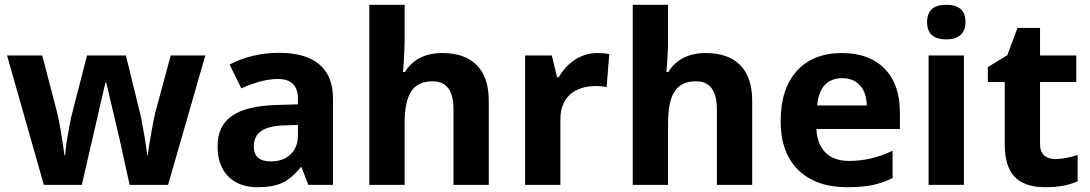

<svg xmlns="http://www.w3.org/2000/svg" viewBox="-20 -780 4599 810"><path d="M689 0 846.2 -545.9H700.2L634.8 -304.2C631.3 -290 626 -262.2 618.7 -221.7C611.3 -180.7 606 -148.4 603 -125H600.1C598.6 -162.1 580.6 -255.4 575.2 -284.2L511.2 -545.9H347.2L279.8 -284.2L272 -242.7C261.7 -189 256.3 -149.9 254.9 -125H252C241.7 -201.2 231.4 -260.7 221.2 -304.2L158.2 -545.9H9.8L165 0H325.2L424.8 -432.1H428.2L484.9 -190.9L526.9 0Z M1384.8 0V-363.8C1384.8 -494.1 1304.2 -557.1 1157.7 -557.1C1081.1 -557.1 1011.7 -540.5 948.7 -507.8L998 -407.2C1057.1 -433.6 1108.4 -446.8 1151.9 -446.8C1208.5 -446.8 1236.8 -418.9 1236.8 -363.8V-339.8L1142.1 -336.9C978.5 -331.1 897.9 -278.8 897.9 -163.1C897.9 -107.9 913.1 -64.9 943.4 -35.2C973.1 -5.4 1014.6 9.8 1066.9 9.8C1109.4 9.8 1144 3.9 1170.9 -8.8C1197.3 -21 1223.1 -42.5 1248 -74.2H1252L1280.8 0ZM1236.8 -208C1236.8 -175.3 1226.6 -148.9 1206.1 -128.9C1185.1 -108.9 1157.7 -99.1 1123 -99.1C1074.7 -99.1 1050.8 -120.1 1050.8 -162.1C1050.8 -220.7 1092.8 -248.5 1179.2 -251L1236.8 -252.9Z M2042 -356C2042 -484.9 1974.6 -556.2 1846.2 -556.2C1773.9 -556.2 1721.2 -529.3 1688 -476.1H1680.2L1683.6 -520C1686 -564.5 1687 -592.8 1687 -605V-759.8H1538.1V0H1687V-256.8C1687 -383.8 1721.7 -437 1805.2 -437C1863.8 -437 1893.1 -397.5 1893.1 -318.8V0H2042Z M2500 -556.2C2466.3 -556.2 2435.1 -546.9 2406.2 -528.3C2377.4 -509.3 2354.5 -484.9 2337.4 -454.1H2330.1L2308.1 -545.9H2195.3V0H2344.2V-277.8C2344.2 -365.7 2399.9 -417 2495.1 -417C2512.2 -417 2526.9 -415.5 2539.1 -412.1L2550.3 -551.8C2537.1 -554.7 2520 -556.2 2500 -556.2Z M3153.3 -356C3153.3 -484.9 3085.9 -556.2 2957.5 -556.2C2885.3 -556.2 2832.5 -529.3 2799.3 -476.1H2791.5L2794.9 -520C2797.4 -564.5 2798.3 -592.8 2798.3 -605V-759.8H2649.4V0H2798.3V-256.8C2798.3 -383.8 2833 -437 2916.5 -437C2975.1 -437 3004.4 -397.5 3004.4 -318.8V0H3153.3Z M3532.7 -450.2C3595.7 -450.2 3635.3 -408.7 3636.7 -335H3427.7C3433.1 -408.7 3469.7 -450.2 3532.7 -450.2ZM3553.7 9.8C3596.2 9.8 3632.3 6.8 3662.1 0.5C3691.9 -6.3 3719.7 -15.6 3745.6 -28.8V-144C3681.6 -114.3 3626.5 -101.1 3560.5 -101.1C3476.1 -101.1 3427.7 -151.4 3424.3 -235.8H3776.4V-308.1C3776.4 -385.7 3754.9 -446.3 3711.9 -490.2C3668.9 -534.2 3608.9 -556.2 3531.7 -556.2C3451.2 -556.2 3387.7 -531.2 3342.3 -481.4C3296.4 -431.2 3273.4 -360.4 3273.4 -269C3273.4 -180.2 3298.3 -111.3 3347.7 -63C3397 -14.6 3465.8 9.8 3553.7 9.8Z M3891.1 -687C3891.1 -638.2 3918 -613.8 3972.2 -613.8C4026.4 -613.8 4053.2 -640.6 4053.2 -687C4053.2 -735.4 4026.4 -759.8 3972.2 -759.8C3918 -759.8 3891.1 -735.4 3891.1 -687ZM4046.4 -545.9H3897.5V0H4046.4Z M4432.6 -108.9C4393.6 -108.9 4367.7 -128.4 4367.7 -170.9V-434.1H4520.5V-545.9H4367.7V-662.1H4272.5L4229.5 -546.9L4147.5 -497.1V-434.1H4218.8V-170.9C4218.8 -50.3 4270.5 9.8 4389.6 9.8C4443.8 9.8 4489.3 1.5 4526.4 -15.1V-126C4489.7 -114.7 4458.5 -108.9 4432.6 -108.9Z"/></svg>

Font: Samim
Style: Bold
Weight: 700
Foundry: DejaVu fonts team - Redesigned by Saber Rastikerdar
Version: Version 4.0.5